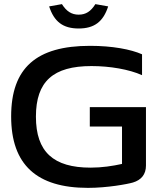

<svg xmlns="http://www.w3.org/2000/svg" viewBox="-20 -901 771 930"><path d="M668 -537V-638C614 -662 524 -679 416 -679C156 -679 34 -572 34 -337C34 -103 158 9 406 9C499 9 597 -9 624 -17C664 -29 687 -56 687 -99V-382H415V-288H571V-107C526 -97 474 -89 419 -89C239 -89 154 -165 154 -336C154 -507 238 -581 423 -581C513 -581 605 -565 668 -537ZM218 -870 280 -881C302 -846 327 -830 361 -830C396 -830 420 -846 442 -881L504 -870C480 -796 437 -763 361 -763C285 -763 242 -796 218 -870Z"/></svg>

Font: LT Wave Medium
Style: Regular
Weight: 500
Designer: Daniel Lyons
Version: Version 2.5 (Glyphs App)